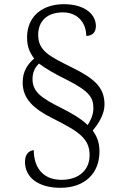

<svg xmlns="http://www.w3.org/2000/svg" viewBox="-20 -780 591 915"><path d="M268 115C387 115 454 43 454 -57C454 -107 439 -133 422 -158C451 -193 478 -236 478 -282C478 -363 431 -406 318 -461C213 -513 162 -539 162 -614C162 -679 204 -721 280 -721C351 -721 391 -670 391 -609C419 -609 437 -625 437 -656C437 -709 388 -760 284 -760C183 -760 109 -703 109 -602C109 -560 119 -533 143 -501C112 -475 88 -440 88 -387C88 -309 140 -261 233 -215C358 -152 407 -119 407 -40C407 30 356 77 273 77C181 77 141 14 141 -64C126 -64 99 -52 99 -9C99 66 163 115 268 115ZM398 -184C362 -218 318 -242 273 -265C179 -312 135 -341 135 -403C135 -438 149 -462 166 -477C201 -451 241 -428 296 -401C408 -344 425 -315 425 -263C425 -231 410 -203 398 -184Z"/></svg>

Font: Noto Serif Telugu Light
Style: Regular
Weight: 300
Designer: Jelle Bosma - Monotype Design Team
Foundry: Monotype Imaging Inc.
Version: Version 2.005